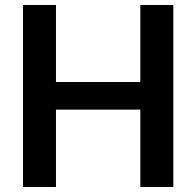

<svg xmlns="http://www.w3.org/2000/svg" viewBox="-20 -747 784 767"><path d="M71.8 0V-727.1H203.6V-419.4H540.5V-727.1H672.4V0H540.5V-309.1H203.6V0Z"/></svg>

Font: Interop SemBd
Style: Regular
Weight: 600
Designer: Rasmus Andersson, Google, Jang Haemin
Foundry: jhaemin
Version: Version 1.007